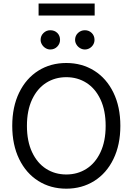

<svg xmlns="http://www.w3.org/2000/svg" viewBox="-20 -1081 767 1110"><path d="M363.3 9.8Q272.5 9.8 201.7 -34.7Q130.9 -79.1 90.8 -161.4Q50.8 -243.7 50.8 -353.5Q50.8 -463.4 90.8 -545.7Q130.9 -627.9 201.7 -672.4Q272.5 -716.8 363.3 -716.8Q453.6 -716.8 524.7 -672.4Q595.7 -627.9 635.7 -545.7Q675.8 -463.4 675.8 -353.5Q675.8 -243.7 635.7 -161.4Q595.7 -79.1 524.7 -34.7Q453.6 9.8 363.3 9.8ZM363.3 -634.8Q298.3 -634.8 246.8 -602.1Q195.3 -569.3 165.5 -505.9Q135.7 -442.4 135.7 -353.5Q135.7 -264.6 165.5 -201.2Q195.3 -137.7 246.8 -105Q298.3 -72.3 363.3 -72.3Q428.2 -72.3 479.7 -105Q531.2 -137.7 561 -201.2Q590.8 -264.6 590.8 -353.5Q590.8 -442.4 561 -505.9Q531.2 -569.3 479.7 -602.1Q428.2 -634.8 363.3 -634.8ZM214.8 -850.6Q214.8 -874 231.4 -890.1Q248 -906.2 270.5 -906.2Q295.4 -906.2 311.3 -890.6Q327.1 -875 327.1 -850.6Q327.1 -828.1 311 -811.5Q294.9 -794.9 270.5 -794.9Q256.3 -794.9 243.4 -802.7Q230.5 -810.5 222.7 -823.5Q214.8 -836.4 214.8 -850.6ZM414.1 -850.6Q414.1 -874.5 430.9 -890.4Q447.8 -906.2 470.7 -906.2Q494.1 -906.2 510.3 -890.4Q526.4 -874.5 526.4 -850.6Q526.4 -835.9 519 -823.2Q511.7 -810.5 498.8 -802.7Q485.8 -794.9 470.7 -794.9Q456.1 -794.9 442.9 -802.7Q429.7 -810.5 421.9 -823.5Q414.1 -836.4 414.1 -850.6ZM527.3 -991.2H203.1V-1060.5H527.3Z"/></svg>

Font: Pretendard JP
Style: Regular
Weight: 400
Designer: Base glyphs from Inter by Rasmus Andersson; Hangeul glyphs from Noto Sans CJK(Source Han Sans) by Jang Soo-young and Kan
Foundry: Kil Hyung-jin
Version: Version 1.309